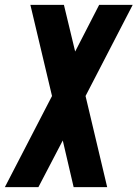

<svg xmlns="http://www.w3.org/2000/svg" viewBox="-43 -770 566 790"><path d="M-23 0 171 -375 82 -750H220L280 -501H237L365 -750H503L309 -375L398 0H260L202 -249H245L115 0Z"/></svg>

Font: Mohave Light
Style: Bold Italic
Weight: 700
Italic angle: -8°
Version: Version 2.003